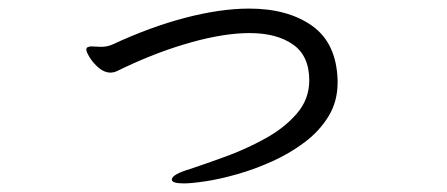

<svg xmlns="http://www.w3.org/2000/svg" viewBox="-20 -415 1040 447"><path d="M766 -223Q766 -179 745 -144.5Q724 -110 689.5 -84Q655 -58 614 -39.5Q573 -21 532.5 -9.5Q492 2 459 7Q426 12 408 12Q380 12 380 3Q380 -9 424 -22Q460 -34 506.5 -51Q553 -68 597.5 -92.5Q642 -117 671 -150.5Q700 -184 700 -228Q700 -285 662 -311.5Q624 -338 561 -338Q503 -338 427 -317Q351 -296 270 -258Q260 -253 252.5 -249.5Q245 -246 237 -246Q223 -246 210 -257Q197 -268 189 -281Q181 -294 181 -299Q181 -304 184 -305Q188 -307 193 -307Q198 -307 203 -306.5Q208 -306 215 -306Q221 -306 227.5 -307Q234 -308 241 -311Q329 -352 411 -373.5Q493 -395 560 -395Q650 -395 706.5 -355Q763 -315 766 -229Z"/></svg>

Font: Moon Stars Kai T HW
Style: Regular
Weight: 400
Designer: GuiWonder
Version: Version 1.101